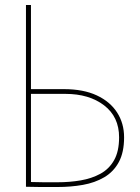

<svg xmlns="http://www.w3.org/2000/svg" viewBox="-20 -748 562 769"><path d="M210 1Q174 1 141 1Q108 1 84 0V-728H104V-391H236Q314 -391 367.5 -366Q421 -341 449 -297.5Q477 -254 477 -198Q477 -138 456 -99Q435 -60 397.5 -38Q360 -16 312 -7.5Q264 1 210 1ZM211 -18Q259 -18 303 -25.5Q347 -33 382 -52Q417 -71 437 -106.5Q457 -142 457 -198Q457 -280 397 -326Q337 -372 242 -372H104V-19Q125 -18 154.5 -18Q184 -18 211 -18Z"/></svg>

Font: Murecho Thin
Style: Regular
Weight: 100
Designer: Neil Summerour
Foundry: Positype
Version: Version 1.010